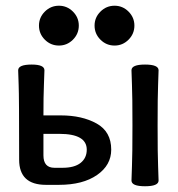

<svg xmlns="http://www.w3.org/2000/svg" viewBox="-20 -646 623 671"><path d="M486.8 4.9Q439.5 4.9 439.5 -15.1Q439.5 -27.8 441.2 -66.2Q442.9 -104.5 442.9 -208Q442.9 -311 441.2 -349.1Q439.5 -387.2 439.5 -400.4Q439.5 -420.4 486.8 -420.4Q534.2 -420.4 534.2 -400.4Q534.2 -387.2 532.5 -349.1Q530.8 -311 530.8 -208Q530.8 -104.5 532.5 -66.2Q534.2 -27.8 534.2 -15.1Q534.2 4.9 486.8 4.9ZM198.2 -59.6Q240.2 -59.6 261.7 -76.7Q283.2 -93.8 283.2 -123Q283.2 -178.2 187.5 -178.2H131.8V-103Q131.8 -59.6 170.4 -59.6ZM186 0H140.6Q46.9 0 46.9 -87.9Q46.9 -311 45.2 -349.1Q43.5 -387.2 43.5 -400.4Q43.5 -420.4 90.8 -420.4Q135.3 -420.4 135.3 -400.4Q135.3 -387.2 133.5 -349.1Q131.8 -311 131.8 -242.7H192.4Q266.6 -242.7 317.6 -214.4Q368.7 -186 368.7 -123Q368.7 -68.8 319.1 -34.4Q269.5 0 186 0ZM380.4 -486.8Q351.6 -486.8 331.1 -507.3Q310.5 -527.8 310.5 -556.6Q310.5 -585 331.1 -605.5Q351.6 -626 380.4 -626Q408.7 -626 429.2 -605.5Q449.7 -585 449.7 -556.6Q449.7 -527.8 429.2 -507.3Q408.7 -486.8 380.4 -486.8ZM186 -486.8Q157.2 -486.8 136.7 -507.3Q116.2 -527.8 116.2 -556.6Q116.2 -585 136.7 -605.5Q157.2 -626 186 -626Q214.4 -626 234.9 -605.5Q255.4 -585 255.4 -556.6Q255.4 -527.8 234.9 -507.3Q214.4 -486.8 186 -486.8Z"/></svg>

Font: Bainsley
Style: Regular
Weight: 400
Designer: Paul James MIller
Foundry: High-Logic / Made with FontCreator
Version: Version 1.411;March 28, 2021;FontCreator 13.0.0.2683 64-bit